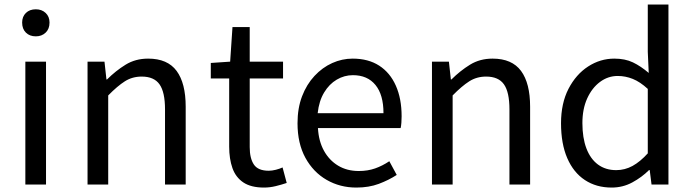

<svg xmlns="http://www.w3.org/2000/svg" viewBox="-20 -816 3068 849"><path d="M92.1 0V-543.4H183.5V0ZM138.4 -655.3Q111.1 -655.3 94.5 -671.8Q77.9 -688.2 77.9 -716.2Q77.9 -742.6 94.5 -758.7Q111.1 -774.9 138.4 -774.9Q164.7 -774.9 181.9 -758.7Q199 -742.6 199 -716.2Q199 -688.2 181.9 -671.8Q164.7 -655.3 138.4 -655.3Z M367.1 0V-543.4H442L450.7 -464.5H453.1Q491.8 -503.1 535.3 -529.9Q578.9 -556.8 635.1 -556.8Q720.8 -556.8 761 -502.4Q801.1 -448 801.1 -344.1V0H709.7V-332.4Q709.7 -408.5 685.5 -442.9Q661.3 -477.4 606.5 -477.4Q564.9 -477.4 532 -456.4Q499.2 -435.5 458.5 -394V0Z M1147.5 13.4Q1089.9 13.4 1056 -9.3Q1022.2 -32 1007.8 -72.8Q993.4 -113.5 993.4 -167.7V-469H912.1V-537.6L997.7 -543.4L1008 -696.2H1084.2V-543.4H1231.6V-469H1084.2V-165.4Q1084.2 -116 1102.6 -88.5Q1120.9 -61 1168.4 -61Q1183 -61 1200.1 -65.4Q1217.1 -69.8 1229.5 -75.6L1247.8 -7Q1225.2 0.6 1199.2 7Q1173.2 13.4 1147.5 13.4Z M1555.7 13.4Q1483.5 13.4 1424.4 -20.6Q1365.3 -54.6 1330.4 -118.2Q1295.6 -181.9 1295.6 -271Q1295.6 -337.5 1315.6 -390.1Q1335.7 -442.7 1370.5 -480.1Q1405.4 -517.6 1449 -537.2Q1492.6 -556.8 1539.4 -556.8Q1608.6 -556.8 1656.8 -525.7Q1705 -494.5 1730.4 -437.1Q1755.9 -379.7 1755.9 -301.7Q1755.9 -287.4 1754.9 -274.1Q1754 -260.7 1751.6 -249.7H1385.9Q1389 -192.4 1412.3 -149.8Q1435.7 -107.2 1475.1 -83.5Q1514.4 -59.8 1566.3 -59.8Q1605.8 -59.8 1638.5 -71.2Q1671.1 -82.7 1701.5 -103.1L1734.3 -42.5Q1698.8 -19.4 1655 -3Q1611.2 13.4 1555.7 13.4ZM1384.7 -315.5H1675.7Q1675.7 -397.1 1640.2 -440.3Q1604.8 -483.6 1540.5 -483.6Q1502.5 -483.6 1469.1 -463.9Q1435.7 -444.3 1413.2 -406.9Q1390.7 -369.6 1384.7 -315.5Z M1890.1 0V-543.4H1965L1973.7 -464.5H1976.1Q2014.8 -503.1 2058.3 -529.9Q2101.9 -556.8 2158.1 -556.8Q2243.8 -556.8 2284 -502.4Q2324.1 -448 2324.1 -344.1V0H2232.7V-332.4Q2232.7 -408.5 2208.5 -442.9Q2184.3 -477.4 2129.5 -477.4Q2087.9 -477.4 2055 -456.4Q2022.2 -435.5 1981.5 -394V0Z M2684.6 13.4Q2616.7 13.4 2566.3 -19.9Q2515.9 -53.1 2488.3 -116.8Q2460.8 -180.4 2460.8 -271Q2460.8 -359.1 2493.8 -423.2Q2526.9 -487.2 2580.6 -522Q2634.3 -556.8 2696.4 -556.8Q2744 -556.8 2778.6 -540.2Q2813.3 -523.6 2848.6 -493.5L2844.4 -587V-796H2935.8V0H2861L2852.9 -64.1H2850.1Q2818.2 -32.3 2776.2 -9.5Q2734.1 13.4 2684.6 13.4ZM2704.8 -63.7Q2743 -63.7 2776.9 -82.2Q2810.8 -100.8 2844.4 -137.9V-422.9Q2810.4 -454.1 2778 -467.1Q2745.5 -480.1 2711.5 -480.1Q2668.6 -480.1 2633.1 -453.7Q2597.6 -427.3 2576.4 -380.6Q2555.3 -333.9 2555.3 -271.8Q2555.3 -206.8 2572.9 -160.1Q2590.5 -113.4 2624.1 -88.5Q2657.7 -63.7 2704.8 -63.7Z"/></svg>

Font: Noto Sans SC Thin
Style: Regular
Weight: 100
Designer: Ryoko NISHIZUKA 西塚涼子 (kana, bopomofo & ideographs); Paul D. Hunt (Latin, Greek & Cyrillic); Sandoll Communications 산돌커뮤니
Foundry: Adobe
Version: Version 2.004-H2;hotconv 1.0.118;makeotfexe 2.5.65603